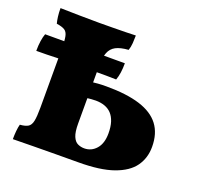

<svg xmlns="http://www.w3.org/2000/svg" viewBox="-130 -808 964 939"><g transform="rotate(20 351.5 -338.0)"><path d="M30 3Q30 -19 32 -40Q34 -61 38 -75Q65 -77 79.5 -85.5Q94 -94 99 -117.5Q104 -141 104 -187V-491Q104 -536 99.5 -558Q95 -580 81 -588.5Q67 -597 39 -601Q35 -616 32.5 -635.5Q30 -655 30 -679Q77 -678 128.5 -677Q180 -676 232 -676Q264 -676 300.5 -676.5Q337 -677 370 -677.5Q403 -678 422 -679Q422 -660 420.5 -639Q419 -618 413 -601Q371 -598 347.5 -585.5Q324 -573 314 -547.5Q304 -522 304 -479V-178Q304 -134 313.5 -111.5Q323 -89 339 -81.5Q355 -74 373 -74Q410 -74 435 -102.5Q460 -131 460 -183Q460 -218 452 -242.5Q444 -267 429.5 -282.5Q415 -298 394 -305.5Q373 -313 347 -313Q338 -313 323.5 -312Q309 -311 294 -308V-391Q311 -393 328 -394.5Q345 -396 373 -396Q478 -396 546.5 -374.5Q615 -353 649 -308.5Q683 -264 683 -194Q683 -136 652 -92.5Q621 -49 552 -24.5Q483 0 368 0Q309 0 251 0.5Q193 1 137.5 1.5Q82 2 30 3ZM-10 -442Q-10 -471 -6.5 -494Q-3 -517 3 -533H141H263H418Q418 -507 415 -485Q412 -463 405 -444Q374 -445 353 -445Q332 -445 310.5 -445Q289 -445 257 -445L137 -444Q116 -445 93 -444Q70 -443 45 -442.5Q20 -442 -10 -442Z"/></g></svg>

Font: Vollkorn Black
Style: Regular
Weight: 900
Designer: Friedrich Althausen
Foundry: Friedrich Althausen
Version: Version 5.000